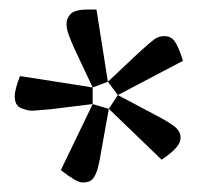

<svg xmlns="http://www.w3.org/2000/svg" viewBox="-20 -731 424 404"><path d="M155 -347Q147 -347 136 -353.5Q125 -360 108 -373L175 -512L85 -501Q70 -500 61 -499Q52 -498 48 -498Q38 -498 24.5 -503.5Q11 -509 11 -528Q11 -536 14 -547Q17 -558 22 -571L175 -547L136 -630Q130 -643 125 -656.5Q120 -670 120 -681Q120 -693 129 -702Q138 -711 166 -711H183L207 -559L274 -622Q296 -642 305 -648.5Q314 -655 326 -655Q340 -655 348 -643.5Q356 -632 365 -603L228 -531L309 -488Q334 -475 347 -465Q360 -455 360 -441Q360 -431 350.5 -420Q341 -409 320 -395L209 -502L193 -413Q190 -393 186 -378Q182 -363 175.5 -355Q169 -347 155 -347ZM209 -502 228 -531 207 -559 175 -547V-512Z"/></svg>

Font: Faustina Light Light
Style: Regular
Weight: 300
Version: Version 1.200